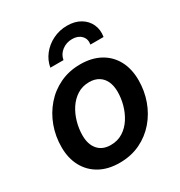

<svg xmlns="http://www.w3.org/2000/svg" viewBox="-177 -863 932 995"><g transform="rotate(-30 289.5 -365.0)"><path d="M251 11.7Q182.1 11.7 132.6 -15.9Q83 -43.5 56.2 -93Q29.3 -142.6 29.3 -209Q29.3 -273.4 50.5 -331.8Q71.8 -390.1 111.1 -435.5Q150.4 -481 205.3 -507.1Q260.3 -533.2 327.1 -533.2Q396 -533.2 445.8 -505.6Q495.6 -478 522.2 -428.2Q548.8 -378.4 548.8 -311Q548.8 -248 528.1 -189.9Q507.3 -131.8 468.3 -86.4Q429.2 -41 374.3 -14.6Q319.3 11.7 251 11.7ZM256.8 -91.3Q298.3 -91.3 329.8 -111.3Q361.3 -131.3 382.3 -164.1Q403.3 -196.8 414.1 -235.8Q424.8 -274.9 424.8 -313Q424.8 -349.6 412.6 -375.7Q400.4 -401.9 377.2 -416Q354 -430.2 321.3 -430.2Q280.8 -430.2 249.5 -410.4Q218.3 -390.6 197 -358.2Q175.8 -325.7 164.8 -286.1Q153.8 -246.6 153.8 -207.5Q153.8 -153.3 180.9 -122.3Q208 -91.3 256.8 -91.3ZM368.2 -740.7Q414.6 -740.7 447.3 -721.2Q480 -701.7 495.1 -668.7Q510.3 -635.7 503.4 -595.2H424.8Q430.2 -627 410.6 -647.2Q391.1 -667.5 356.4 -667.5Q321.3 -667.5 295.2 -647.2Q269 -627 263.7 -595.2H185.1Q191.9 -635.7 217.8 -668.7Q243.7 -701.7 283 -721.2Q322.3 -740.7 368.2 -740.7Z"/></g></svg>

Font: Inter 28pt SemiBold
Style: Italic
Weight: 600
Italic angle: -9.3988°
Designer: Rasmus Andersson
Foundry: rsms
Version: Version 4.001;git-66647c0bb